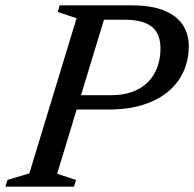

<svg xmlns="http://www.w3.org/2000/svg" viewBox="-41 -696 724 716"><path d="M374 -341Q417.5 -341 451.5 -353.2Q485.5 -365.5 509 -388.2Q532.5 -411 545 -443.5Q557.5 -476 557.5 -516.5Q557.5 -550.5 544 -574.2Q530.5 -598 500.8 -610.2Q471 -622.5 423.5 -622.5H267L287.5 -676H448.5Q525.5 -676 572.5 -656.2Q619.5 -636.5 641.2 -602.2Q663 -568 663 -524.5Q663 -472.5 643.2 -429Q623.5 -385.5 585.5 -354Q547.5 -322.5 492 -305Q436.5 -287.5 364 -287.5H168L182 -341ZM172 -48 242.5 -25 235 0H-21L-13 -25L68.5 -49.5L244.5 -628L174 -651.5L181.5 -676H363Z"/></svg>

Font: Newsreader 16pt Medium
Style: Italic
Weight: 500
Italic angle: -17°
Designer: Hugues Gentile
Foundry: Production Type
Version: Version 1.003